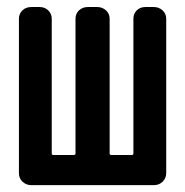

<svg xmlns="http://www.w3.org/2000/svg" viewBox="-20 -540 540 560"><path d="M71.3 0Q56.6 0 45.9 -9.8Q35.2 -19.5 35.2 -35.2V-485.4Q35.2 -500 45.4 -509.8Q55.7 -519.5 71.3 -519.5H95.7Q110.4 -519.5 120.6 -509.8Q130.9 -500 130.9 -485.4V-92.8Q130.9 -87.9 135.7 -87.9H195.3Q200.2 -87.9 200.2 -92.8V-485.4Q200.2 -500 210.4 -509.8Q220.7 -519.5 236.3 -519.5H263.7Q278.3 -519.5 289.1 -509.8Q299.8 -500 299.8 -485.4V-92.8Q299.8 -87.9 304.7 -87.9H364.3Q369.1 -87.9 369.1 -92.8V-485.4Q369.1 -500 378.9 -509.8Q388.7 -519.5 404.3 -519.5H428.7Q443.4 -519.5 454.1 -509.8Q464.8 -500 464.8 -485.4V-35.2Q464.8 -20.5 454.6 -10.3Q444.3 0 428.7 0Z"/></svg>

Font: Rounded-L Mgen+ 1m medium
Style: Regular
Weight: 500
Designer: [Source Han Sans]
Ryoko NISHIZUKA  (kana & ideographs); Paul D. Hunt (Latin, Greek & Cyrillic); Wenlong ZHANG  (bopomofo
Version: Version 1.059.20150602